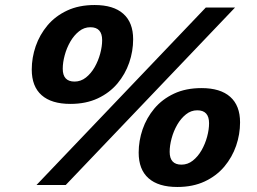

<svg xmlns="http://www.w3.org/2000/svg" viewBox="-20 -737 1025 765"><path d="M125.5 0 800 -707H916.5L242 0ZM357 -717Q432 -717 471.2 -682.2Q510.5 -647.5 510.5 -580.5Q510.5 -533 494.8 -487.2Q479 -441.5 447.8 -404.2Q416.5 -367 369.5 -345Q322.5 -323 260.5 -323Q185 -323 145.8 -357.8Q106.5 -392.5 106.5 -460Q106.5 -507 122.2 -552.8Q138 -598.5 169.2 -635.8Q200.5 -673 247.5 -695Q294.5 -717 357 -717ZM277 -412Q302 -412 322.2 -428Q342.5 -444 357 -469.2Q371.5 -494.5 379.2 -523.2Q387 -552 387 -577Q387 -628.5 340 -628.5Q315 -628.5 294.8 -612.2Q274.5 -596 260 -570.8Q245.5 -545.5 237.8 -516.8Q230 -488 230 -463Q230 -412 277 -412ZM783 -386Q858 -386 897.2 -351.2Q936.5 -316.5 936.5 -249.5Q936.5 -202 920.8 -156.2Q905 -110.5 873.8 -73.2Q842.5 -36 795.5 -14Q748.5 8 686.5 8Q611 8 571.8 -26.8Q532.5 -61.5 532.5 -129Q532.5 -176 548.2 -221.8Q564 -267.5 595.2 -304.8Q626.5 -342 673.5 -364Q720.5 -386 783 -386ZM703 -81Q728 -81 748.2 -97Q768.5 -113 783 -138.2Q797.5 -163.5 805.2 -192.2Q813 -221 813 -246Q813 -297.5 766 -297.5Q741 -297.5 720.8 -281.2Q700.5 -265 686 -239.8Q671.5 -214.5 663.8 -185.8Q656 -157 656 -132Q656 -81 703 -81Z"/></svg>

Font: Newsreader 6pt
Style: Bold Italic
Weight: 700
Italic angle: -17°
Designer: Hugues Gentile
Foundry: Production Type
Version: Version 1.003; ttfautohint (v1.8.3)